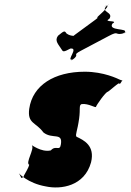

<svg xmlns="http://www.w3.org/2000/svg" viewBox="-20 -847 583 854"><path d="M254 -627C260 -617 262 -614 293 -631C332 -636 273 -576 301 -582C332 -599 273 -565 304 -582C339 -610 296 -598 341 -622C372 -639 431 -669 462 -686C514 -714 486 -686 534 -700C565 -717 504 -686 535 -703C551 -723 459 -708 480 -742C511 -759 435 -746 466 -763C488 -795 422 -792 456 -822C487 -839 421 -805 452 -822C480 -824 398 -763 413 -768C444 -785 274 -667 305 -684C323 -691 297 -682 276 -698C267 -712 265 -710 238 -688C221 -665 241 -649 254 -627ZM357 -528C222 -528 125 -468 110 -363C101 -296 140 -304 173 -258C213 -226 259 -260 251 -206C246 -171 229 -204 206 -178C162 -168 118 -206 122 -200C134 -184 92 -122 110 -114C108 -103 93 -78 87 -67C86 -59 80 -56 74 -56C73 -62 62 -80 63 -77C63 -77 103 -32 183 -18C251 -3 356 -19 385 -125C403 -199 354 -223 320 -239C314 -249 324 -262 332 -320C338 -364 330 -379 343 -384C374 -388 406 -365 407 -372C408 -378 450 -439 460 -439C473 -448 497 -470 507 -476C516 -473 514 -474 523 -488C527 -495 532 -484 512 -493C503 -497 442 -528 357 -528Z"/></svg>

Font: Hussar Przerywany
Style: Obl
Weight: 400
Foundry: Cannot Into Space Fonts
Version: Version 0.982